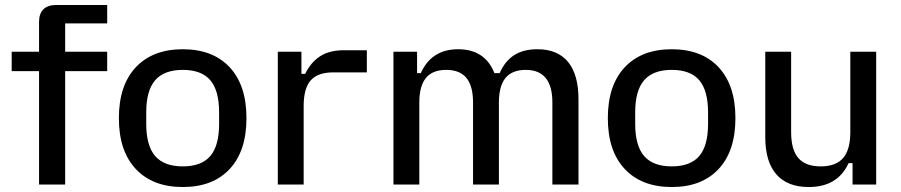

<svg xmlns="http://www.w3.org/2000/svg" viewBox="-20 -742 3622 772"><path d="M206 -722H411V-648H242V-534H411V-456H242V0H137V-456H27V-534H137V-654Q137 -687 154.5 -704.5Q172 -722 206 -722Z M458 -267Q458 -399 526 -471.5Q594 -544 715 -544Q836 -544 903.5 -471.5Q971 -399 971 -267Q971 -135 903.5 -62.5Q836 10 715 10Q594 10 526 -62.5Q458 -135 458 -267ZM715 -73Q790 -73 825.5 -114.5Q861 -156 861 -244V-290Q861 -378 825.5 -419.5Q790 -461 715 -461Q640 -461 604 -419.5Q568 -378 568 -290V-244Q568 -156 604 -114.5Q640 -73 715 -73Z M1097 -534H1192V-445H1207Q1230 -492 1267.5 -516Q1305 -540 1362 -540H1455V-451H1320Q1258 -451 1229.5 -419Q1201 -387 1201 -316V0H1097Z M1774 -461Q1719 -461 1692.5 -428.5Q1666 -396 1666 -330V0H1562V-534H1657V-448H1672Q1715 -544 1822 -544Q1930 -544 1968 -448H1989Q2010 -496 2047 -520Q2084 -544 2141 -544Q2222 -544 2264 -493Q2306 -442 2306 -343V0H2201V-330Q2201 -461 2094 -461Q2039 -461 2012.5 -428.5Q1986 -396 1986 -330V0H1882V-330Q1882 -396 1855.5 -428.5Q1829 -461 1774 -461Z M2424 -267Q2424 -399 2492 -471.5Q2560 -544 2681 -544Q2802 -544 2869.5 -471.5Q2937 -399 2937 -267Q2937 -135 2869.5 -62.5Q2802 10 2681 10Q2560 10 2492 -62.5Q2424 -135 2424 -267ZM2681 -73Q2756 -73 2791.5 -114.5Q2827 -156 2827 -244V-290Q2827 -378 2791.5 -419.5Q2756 -461 2681 -461Q2606 -461 2570 -419.5Q2534 -378 2534 -290V-244Q2534 -156 2570 -114.5Q2606 -73 2681 -73Z M3057 -191V-534H3161V-211Q3161 -140 3190 -106.5Q3219 -73 3280 -73Q3341 -73 3370 -106.5Q3399 -140 3399 -211V-534H3503V0H3408V-86H3392Q3348 10 3232 10Q3146 10 3101.5 -41Q3057 -92 3057 -191Z"/></svg>

Font: Mozilla Text BETA Medium
Style: Regular
Weight: 500
Designer: Studio DRAMA
Foundry: Studio DRAMA
Version: Version 0.100